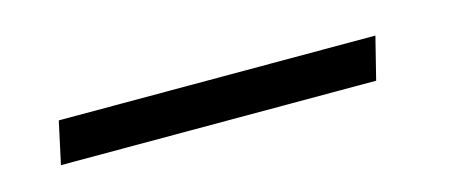

<svg xmlns="http://www.w3.org/2000/svg" viewBox="-22 -23 646 263"><g transform="rotate(-15 301.0 108.0)"><path d="M45 138H492L507 78H58Z"/></g></svg>

Font: RazerF5 Light
Style: Italic
Weight: 300
Foundry: Razer Inc.
Version: Version 2